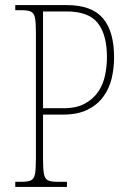

<svg xmlns="http://www.w3.org/2000/svg" viewBox="-20 -734 512 754"><path d="M40 0V-20H65Q90 -20 102 -26Q114 -32 117.5 -51Q121 -70 121 -109V-606Q121 -645 117.5 -663.5Q114 -682 102 -688Q90 -694 65 -694H40V-714H242Q340 -714 384 -662.5Q428 -611 428 -509Q428 -466 418.5 -426Q409 -386 385.5 -354Q362 -322 323.5 -303Q285 -284 228 -284H149V-108Q149 -70 152.5 -51Q156 -32 168 -26Q180 -20 205 -20H243V0ZM230 -309Q280 -309 313 -327Q346 -345 365.5 -373.5Q385 -402 392.5 -438Q400 -474 400 -509Q400 -598 364 -643.5Q328 -689 242 -689H149V-309Z"/></svg>

Font: Noto Serif Khmer Condensed Thin
Style: Regular
Weight: 250
Width: 3
Designer: Danh Hong and the Monotype Design Team
Foundry: Monotype Imaging Inc.
Version: Version 2.004